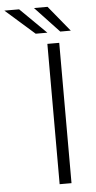

<svg xmlns="http://www.w3.org/2000/svg" viewBox="-159 -933 485 969"><g transform="rotate(-5 83.5 -448.5)"><path d="M0 0ZM163.1 0H103V-710.9H163.1ZM107.9 -767.1H48.8L-98.6 -897H-23.9ZM226.6 -767.1H173.3L51.3 -897H120.1Z"/></g></svg>

Font: Roboto Light
Style: Regular
Weight: 300
Designer: Google
Version: Version 2.134; 2016; ttfautohint (v1.6)